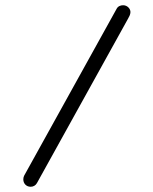

<svg xmlns="http://www.w3.org/2000/svg" viewBox="-20 -712 585 733"><path d="M97 1C107 1 116 -4 121 -13L469 -641C473 -648 478 -657 478 -666C478 -679 466 -692 450 -692C440 -692 430 -688 425 -678L72 -41C70 -37 69 -32 69 -27C69 -12 80 1 97 1Z"/></svg>

Font: Comic Neue
Style: Normal
Weight: 400
Designer: Craig Rozynski
Foundry: Craig Rozynski
Version: Version 2.003